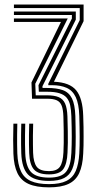

<svg xmlns="http://www.w3.org/2000/svg" viewBox="-20 -820 444 848"><path d="M196.5 7.5Q140.5 7.5 106.6 -7.5Q72.8 -22.5 57 -55.4Q41.2 -88.2 39.2 -141.2Q38.2 -171 38.1 -202.6Q38 -234.2 39.2 -273.8H56.5Q56 -247 55.6 -224.5Q55.2 -202 55.6 -182Q56 -162 56.5 -142Q58.5 -93.8 72.4 -63.9Q86.2 -34 116.5 -20.4Q146.8 -6.8 196.5 -6.8Q244.8 -6.8 273.1 -20.9Q301.5 -35 314.5 -64.9Q327.5 -94.8 330.2 -142Q331 -158.5 331.5 -176.6Q332 -194.8 331.9 -215.1Q331.8 -235.5 331.4 -258.6Q331 -281.8 330.2 -308.5Q328.5 -361.5 314.6 -390.9Q300.8 -420.2 274.4 -432Q248 -443.8 208.8 -443.8H193.5L193.2 -450L332.2 -731.2V-784.5H41.5V-800H349.2V-726.5L218.2 -459Q287.8 -456.2 316.5 -421.1Q345.2 -386 347.5 -309.2Q348.5 -282.5 348.9 -259.5Q349.2 -236.5 349.2 -216.1Q349.2 -195.8 348.9 -177.2Q348.5 -158.8 347.5 -141.2Q345 -88.2 329.8 -55.4Q314.5 -22.5 282.2 -7.5Q250 7.5 196.5 7.5ZM196.5 -49.8Q149 -49.8 129.9 -71.5Q110.8 -93.2 109 -143.5Q108.2 -163.2 108 -182.6Q107.8 -202 108 -224.1Q108.2 -246.2 109 -273.8H126.5Q125.5 -242.8 125.4 -220.5Q125.2 -198.2 125.5 -180.5Q125.8 -162.8 126.2 -145Q127.8 -102 142.5 -83.1Q157.2 -64.2 196.5 -64.2Q231 -64.2 244.5 -83.4Q258 -102.5 260.2 -147.2Q261.2 -164.5 261.5 -188.6Q261.8 -212.8 261.4 -242.4Q261 -272 260 -305.5Q259 -336.2 252.4 -353.2Q245.8 -370.2 230.5 -377.1Q215.2 -384 188.2 -384H121.5L119 -455.8L249.2 -723H41.5V-738.5H279.2L135.8 -450.2L137.8 -399H188Q220 -399 239.1 -391Q258.2 -383 267.4 -362.9Q276.5 -342.8 277.8 -306.2Q279 -268.8 279.4 -240.4Q279.8 -212 279.6 -189.2Q279.5 -166.5 278.2 -146Q276.2 -96.8 259.6 -73.2Q243 -49.8 196.5 -49.8ZM196.5 -21Q130.8 -21 103.6 -49.2Q76.5 -77.5 74 -142.5Q73.5 -162.5 73.1 -182.2Q72.8 -202 73.1 -224.2Q73.5 -246.5 74 -273.8H91.5Q90.8 -246.2 90.5 -223.9Q90.2 -201.5 90.5 -182Q90.8 -162.5 91.5 -143Q93.8 -85.2 116.9 -60.4Q140 -35.5 196.5 -35.5Q251 -35.5 271.9 -61.4Q292.8 -87.2 295.2 -144.5Q296 -162 296.5 -180Q297 -198 297 -217.5Q297 -237 296.5 -259.1Q296 -281.2 295.2 -307Q294.2 -334.5 289.9 -354.9Q285.5 -375.2 274.4 -388.5Q263.2 -401.8 242.5 -408.2Q221.8 -414.8 188 -414.8H151.5L150 -443.8L297.5 -738.2V-753.8H41.5V-769.2H314.8V-733.2L167.5 -439.2L167.8 -431.5H188Q230.8 -431.5 257.6 -421.8Q284.5 -412 297.8 -385.4Q311 -358.8 312.8 -307.8Q313.5 -280 313.9 -257.2Q314.2 -234.5 314.4 -215Q314.5 -195.5 314 -177.9Q313.5 -160.2 312.8 -143Q310.5 -100.5 299.2 -73.5Q288 -46.5 263.5 -33.8Q239 -21 196.5 -21Z"/></svg>

Font: Big Shoulders Inline Display Thin SemiBold
Style: Regular
Weight: 600
Version: Version 2.002